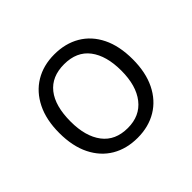

<svg xmlns="http://www.w3.org/2000/svg" viewBox="-127 -691 870 870"><g transform="rotate(-45 308.0 -255.5)"><path d="M308 12Q237.5 12 184.5 -19.2Q131.5 -50.5 101.8 -110.2Q72 -170 72 -255Q72 -339 101.8 -399Q131.5 -459 184.5 -491Q237.5 -523 308 -523Q378.5 -523 431.8 -491.8Q485 -460.5 514.5 -400.8Q544 -341 544 -256Q544 -172 514.5 -112Q485 -52 431.8 -20Q378.5 12 308 12ZM308 -51Q385.5 -51 428.2 -105.5Q471 -160 471 -256Q471 -351.5 429.8 -405.8Q388.5 -460 308 -460Q228 -460 186.5 -407.5Q145 -355 145 -255Q145 -160 186.5 -105.5Q228 -51 308 -51Z"/></g></svg>

Font: Overpass Mono Light Light
Style: Regular
Weight: 300
Monospace: yes
Version: Version 4.000